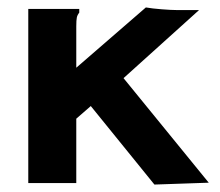

<svg xmlns="http://www.w3.org/2000/svg" viewBox="-20 -492 590 516"><path d="M224 -207 185 -173V0H56V-468H193V-458Q188 -452 186.5 -445Q185 -438 185 -421V-310L372 -472Q389 -469 415 -467Q441 -465 454 -465H515L312 -282L541 -1L395 4Z"/></svg>

Font: Inconsolata SemiExpanded ExtraBold
Style: Regular
Weight: 800
Width: 6
Monospace: yes
Designer: Raph Levien, Cyreal, Brenton Simpson
Foundry: Raph Levien, Cyreal, Google
Version: Version 3.001; ttfautohint (v1.8.2.53-6de2)